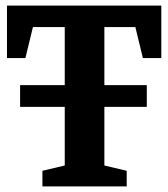

<svg xmlns="http://www.w3.org/2000/svg" viewBox="-20 -668 603 688"><path d="M52 -285V-363H506V-285ZM132 0V-56L212 -75V-571H98L71 -460H5V-648H558V-460H492L465 -571H354V-75L434 -56V0Z"/></svg>

Font: Faustina
Style: Bold
Weight: 700
Designer: Alfonso Garcia
Foundry: http://www.omnibus-type.com
Version: Version 1.200